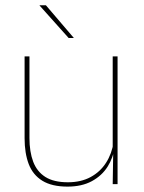

<svg xmlns="http://www.w3.org/2000/svg" viewBox="-20 -700 548 730"><path d="M73.5 -485.5H92V-175.5Q92 -123 106.2 -85.2Q120.5 -47.5 152.5 -27.2Q184.5 -7 238 -7Q288 -7 324.5 -26.8Q361 -46.5 383.2 -81.2Q405.5 -116 412 -160.5L421 -141.5H415.5Q411 -101 389.2 -66.5Q367.5 -32 329.2 -11.2Q291 9.5 237 9.5Q177 9.5 141 -12.8Q105 -35 89.2 -76.2Q73.5 -117.5 73.5 -174.5ZM408.5 -485.5H427V0H408.5L410.5 -127H408.5ZM260.5 -556 154.5 -680H130.5V-679L241 -555.5H260.5Z"/></svg>

Font: Anek Kannada Thin
Style: Regular
Weight: 250
Version: Version 1.003